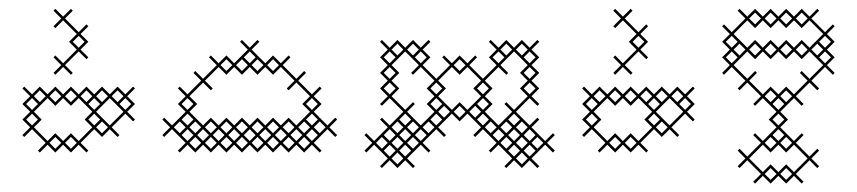

<svg xmlns="http://www.w3.org/2000/svg" viewBox="-20 -346 1969 441"><path d="M57.9 -89.3 89.3 -120.7 107.1 -102.9 125 -120.7 142.9 -102.9 160.7 -120.7 192.1 -89.3 174.3 -71.4 192.1 -53.6 160.7 -22.1 142.9 -40 125 -22.1 107.1 -40 89.3 -22.1 57.9 -53.6 75.7 -71.4ZM31.4 -107.1 49.3 -89.3 31.4 -71.4 49.3 -53.6 31.4 -35.7 35.7 -31.4 53.6 -49.3 85 -17.9 67.1 0 71.4 4.3 89.3 -13.6 107.1 4.3 125 -13.6 142.9 4.3 160.7 -13.6 178.6 4.3 182.9 0 165 -17.9 196.4 -49.3 214.3 -31.4 232.1 -49.3 250 -31.4 254.3 -35.7 236.4 -53.6 267.9 -85 285.7 -67.1 290 -71.4 272.1 -89.3 290 -107.1 272.1 -125 290 -142.9 285.7 -147.1 267.9 -129.3 250 -147.1 232.1 -129.3 214.3 -147.1 196.4 -129.3 178.6 -147.1 160.7 -129.3 142.9 -147.1 125 -129.3 107.1 -147.1 89.3 -129.3 71.4 -147.1 53.6 -129.3 35.7 -147.1 31.4 -142.9 49.3 -125ZM232.1 -57.9 200.7 -89.3 232.1 -120.7 263.6 -89.3ZM182.9 -107.1 196.4 -120.7 210 -107.1 196.4 -93.6ZM254.3 -107.1 267.9 -120.7 281.4 -107.1 267.9 -93.6ZM147.1 -178.6 129.3 -196.4 160.7 -227.9 178.6 -210 182.9 -214.3 165 -232.1 182.9 -250 165 -267.9 182.9 -285.7 178.6 -290 160.7 -272.1 129.3 -303.6 147.1 -321.4 142.9 -325.7 125 -307.9 107.1 -325.7 102.9 -321.4 120.7 -303.6 102.9 -285.7 107.1 -281.4 125 -299.3 156.4 -267.9 138.6 -250 156.4 -232.1 125 -200.7 107.1 -218.6 102.9 -214.3 120.7 -196.4 102.9 -178.6 107.1 -174.3 125 -192.1 142.9 -174.3ZM40 -71.4 53.6 -85 67.1 -71.4 53.6 -57.9ZM40 -107.1 53.6 -120.7 67.1 -107.1 53.6 -93.6ZM57.9 -125 71.4 -138.6 85 -125 71.4 -111.4ZM93.6 -17.9 107.1 -31.4 120.7 -17.9 107.1 -4.3ZM93.6 -125 107.1 -138.6 120.7 -125 107.1 -111.4ZM129.3 -17.9 142.9 -31.4 156.4 -17.9 142.9 -4.3ZM129.3 -125 142.9 -138.6 156.4 -125 142.9 -111.4ZM147.1 -250 160.7 -263.6 174.3 -250 160.7 -236.4ZM165 -125 178.6 -138.6 192.1 -125 178.6 -111.4ZM182.9 -71.4 196.4 -85 210 -71.4 196.4 -57.9ZM200.7 -53.6 214.3 -67.1 227.9 -53.6 214.3 -40ZM200.7 -125 214.3 -138.6 227.9 -125 214.3 -111.4ZM236.4 -125 250 -138.6 263.6 -125 250 -111.4Z M464.3 4.3 482.1 -13.6 500 4.3 517.9 -13.6 535.7 4.3 553.6 -13.6 571.4 4.3 589.3 -13.6 607.1 4.3 625 -13.6 642.9 4.3 660.7 -13.6 678.6 4.3 696.4 -13.6 714.3 4.3 718.6 0 700.7 -17.9 732.1 -49.3 750 -31.4 754.3 -35.7 736.4 -53.6 754.3 -71.4 750 -75.7 732.1 -57.9 700.7 -89.3 718.6 -107.1 700.7 -125 718.6 -142.9 714.3 -147.1 696.4 -129.3 665 -160.7 682.9 -178.6 678.6 -182.9 660.7 -165 629.3 -196.4 647.1 -214.3 642.9 -218.6 625 -200.7 607.1 -218.6 589.3 -200.7 557.9 -232.1 575.7 -250 571.4 -254.3 553.6 -236.4 535.7 -254.3 531.4 -250 549.3 -232.1 517.9 -200.7 500 -218.6 482.1 -200.7 464.3 -218.6 460 -214.3 477.9 -196.4 446.4 -165 428.6 -182.9 424.3 -178.6 442.1 -160.7 410.7 -129.3 392.9 -147.1 388.6 -142.9 406.4 -125 388.6 -107.1 406.4 -89.3 375 -57.9 357.1 -75.7 352.9 -71.4 370.7 -53.6 352.9 -35.7 357.1 -31.4 375 -49.3 406.4 -17.9 388.6 0 392.9 4.3 410.7 -13.6 428.6 4.3 446.4 -13.6ZM397.1 -35.7 410.7 -49.3 424.3 -35.7 410.7 -22.1ZM432.9 -35.7 446.4 -49.3 460 -35.7 446.4 -22.1ZM468.6 -35.7 482.1 -49.3 495.7 -35.7 482.1 -22.1ZM428.6 -31.4 442.1 -17.9 428.6 -4.3 415 -17.9ZM504.3 -35.7 517.9 -49.3 531.4 -35.7 517.9 -22.1ZM464.3 -31.4 477.9 -17.9 464.3 -4.3 450.7 -17.9ZM540 -35.7 553.6 -49.3 567.1 -35.7 553.6 -22.1ZM500 -31.4 513.6 -17.9 500 -4.3 486.4 -17.9ZM575.7 -35.7 589.3 -49.3 602.9 -35.7 589.3 -22.1ZM535.7 -31.4 549.3 -17.9 535.7 -4.3 522.1 -17.9ZM611.4 -35.7 625 -49.3 638.6 -35.7 625 -22.1ZM571.4 -31.4 585 -17.9 571.4 -4.3 557.9 -17.9ZM647.1 -35.7 660.7 -49.3 674.3 -35.7 660.7 -22.1ZM607.1 -31.4 620.7 -17.9 607.1 -4.3 593.6 -17.9ZM682.9 -35.7 696.4 -49.3 710 -35.7 696.4 -22.1ZM642.9 -31.4 656.4 -17.9 642.9 -4.3 629.3 -17.9ZM678.6 -31.4 692.1 -17.9 678.6 -4.3 665 -17.9ZM446.4 -57.9 415 -89.3 432.9 -107.1 415 -125 446.4 -156.4 464.3 -138.6 468.6 -142.9 450.7 -160.7 482.1 -192.1 500 -174.3 517.9 -192.1 535.7 -174.3 553.6 -192.1 571.4 -174.3 589.3 -192.1 607.1 -174.3 625 -192.1 656.4 -160.7 638.6 -142.9 642.9 -138.6 660.7 -156.4 692.1 -125 674.3 -107.1 692.1 -89.3 660.7 -57.9 642.9 -75.7 625 -57.9 607.1 -75.7 589.3 -57.9 571.4 -75.7 553.6 -57.9 535.7 -75.7 517.9 -57.9 500 -75.7 482.1 -57.9 464.3 -75.7ZM392.9 -67.1 406.4 -53.6 392.9 -40 379.3 -53.6ZM678.6 -67.1 692.1 -53.6 678.6 -40 665 -53.6ZM535.7 -210 549.3 -196.4 535.7 -182.9 522.1 -196.4ZM397.1 -71.4 410.7 -85 424.3 -71.4 410.7 -57.9ZM397.1 -107.1 410.7 -120.7 424.3 -107.1 410.7 -93.6ZM415 -53.6 428.6 -67.1 442.1 -53.6 428.6 -40ZM450.7 -53.6 464.3 -67.1 477.9 -53.6 464.3 -40ZM486.4 -53.6 500 -67.1 513.6 -53.6 500 -40ZM486.4 -196.4 500 -210 513.6 -196.4 500 -182.9ZM522.1 -53.6 535.7 -67.1 549.3 -53.6 535.7 -40ZM540 -214.3 553.6 -227.9 567.1 -214.3 553.6 -200.7ZM557.9 -53.6 571.4 -67.1 585 -53.6 571.4 -40ZM557.9 -196.4 571.4 -210 585 -196.4 571.4 -182.9ZM593.6 -53.6 607.1 -67.1 620.7 -53.6 607.1 -40ZM593.6 -196.4 607.1 -210 620.7 -196.4 607.1 -182.9ZM629.3 -53.6 642.9 -67.1 656.4 -53.6 642.9 -40ZM682.9 -71.4 696.4 -85 710 -71.4 696.4 -57.9ZM682.9 -107.1 696.4 -120.7 710 -107.1 696.4 -93.6ZM700.7 -53.6 714.3 -67.1 727.9 -53.6 714.3 -40Z M1035.7 -174.3 1053.6 -192.1 1085 -160.7 1067.1 -142.9 1085 -125 1053.6 -93.6 1035.7 -111.4 1017.9 -93.6 986.4 -125 1004.3 -142.9 986.4 -160.7 1017.9 -192.1ZM1089.3 -165 1057.9 -196.4 1075.7 -214.3 1071.4 -218.6 1053.6 -200.7 1035.7 -218.6 1017.9 -200.7 1000 -218.6 995.7 -214.3 1013.6 -196.4 982.1 -165 950.7 -196.4 968.6 -214.3 950.7 -232.1 968.6 -250 964.3 -254.3 946.4 -236.4 928.6 -254.3 910.7 -236.4 892.9 -254.3 875 -236.4 857.1 -254.3 852.9 -250 870.7 -232.1 852.9 -214.3 870.7 -196.4 852.9 -178.6 870.7 -160.7 852.9 -142.9 870.7 -125 852.9 -107.1 857.1 -102.9 875 -120.7 906.4 -89.3 875 -57.9 857.1 -75.7 852.9 -71.4 870.7 -53.6 839.3 -22.1 821.4 -40 817.1 -35.7 835 -17.9 817.1 0 821.4 4.3 839.3 -13.6 870.7 17.9 852.9 35.7 857.1 40 875 22.1 892.9 40 910.7 22.1 928.6 40 932.9 35.7 915 17.9 946.4 -13.6 964.3 4.3 968.6 0 950.7 -17.9 982.1 -49.3 1000 -31.4 1004.3 -35.7 986.4 -53.6 1017.9 -85 1035.7 -67.1 1053.6 -85 1085 -53.6 1067.1 -35.7 1071.4 -31.4 1089.3 -49.3 1120.7 -17.9 1102.9 0 1107.1 4.3 1125 -13.6 1156.4 17.9 1138.6 35.7 1142.9 40 1160.7 22.1 1178.6 40 1196.4 22.1 1214.3 40 1218.6 35.7 1200.7 17.9 1232.1 -13.6 1250 4.3 1254.3 0 1236.4 -17.9 1254.3 -35.7 1250 -40 1232.1 -22.1 1200.7 -53.6 1218.6 -71.4 1214.3 -75.7 1196.4 -57.9 1165 -89.3 1196.4 -120.7 1214.3 -102.9 1218.6 -107.1 1200.7 -125 1218.6 -142.9 1200.7 -160.7 1218.6 -178.6 1200.7 -196.4 1218.6 -214.3 1200.7 -232.1 1218.6 -250 1214.3 -254.3 1196.4 -236.4 1178.6 -254.3 1160.7 -236.4 1142.9 -254.3 1125 -236.4 1107.1 -254.3 1102.9 -250 1120.7 -232.1 1102.9 -214.3 1120.7 -196.4ZM960 -142.9 977.9 -125 960 -107.1 977.9 -89.3 946.4 -57.9 915 -89.3 932.9 -107.1 928.6 -111.4 910.7 -93.6 879.3 -125 897.1 -142.9 879.3 -160.7 897.1 -178.6 879.3 -196.4 910.7 -227.9 942.1 -196.4 924.3 -178.6 928.6 -174.3 946.4 -192.1 977.9 -160.7ZM1111.4 -142.9 1093.6 -160.7 1125 -192.1 1142.9 -174.3 1147.1 -178.6 1129.3 -196.4 1160.7 -227.9 1192.1 -196.4 1174.3 -178.6 1192.1 -160.7 1174.3 -142.9 1192.1 -125 1160.7 -93.6 1142.9 -111.4 1138.6 -107.1 1156.4 -89.3 1125 -57.9 1093.6 -89.3 1111.4 -107.1 1093.6 -125ZM1182.9 -214.3 1196.4 -227.9 1210 -214.3 1196.4 -200.7ZM1142.9 -67.1 1156.4 -53.6 1142.9 -40 1129.3 -53.6ZM1178.6 -31.4 1192.1 -17.9 1178.6 -4.3 1165 -17.9ZM1147.1 0 1160.7 -13.6 1174.3 0 1160.7 13.6ZM1111.4 -35.7 1125 -49.3 1138.6 -35.7 1125 -22.1ZM932.9 -214.3 946.4 -227.9 960 -214.3 946.4 -200.7ZM892.9 -67.1 906.4 -53.6 892.9 -40 879.3 -53.6ZM861.4 0 875 -13.6 888.6 0 875 13.6ZM897.1 -35.7 910.7 -49.3 924.3 -35.7 910.7 -22.1ZM857.1 -31.4 870.7 -17.9 857.1 -4.3 843.6 -17.9ZM1075.7 -71.4 1089.3 -85 1102.9 -71.4 1089.3 -57.9ZM1071.4 -102.9 1085 -89.3 1071.4 -75.7 1057.9 -89.3ZM932.9 -35.7 946.4 -49.3 960 -35.7 946.4 -22.1ZM892.9 -31.4 906.4 -17.9 892.9 -4.3 879.3 -17.9ZM897.1 0 910.7 -13.6 924.3 0 910.7 13.6ZM892.9 4.3 906.4 17.9 892.9 31.4 879.3 17.9ZM928.6 -31.4 942.1 -17.9 928.6 -4.3 915 -17.9ZM964.3 -67.1 977.9 -53.6 964.3 -40 950.7 -53.6ZM1147.1 -35.7 1160.7 -49.3 1174.3 -35.7 1160.7 -22.1ZM1182.9 -35.7 1196.4 -49.3 1210 -35.7 1196.4 -22.1ZM1142.9 -31.4 1156.4 -17.9 1142.9 -4.3 1129.3 -17.9ZM1182.9 0 1196.4 -13.6 1210 0 1196.4 13.6ZM1178.6 4.3 1192.1 17.9 1178.6 31.4 1165 17.9ZM861.4 -35.7 875 -49.3 888.6 -35.7 875 -22.1ZM861.4 -142.9 875 -156.4 888.6 -142.9 875 -129.3ZM861.4 -178.6 875 -192.1 888.6 -178.6 875 -165ZM861.4 -214.3 875 -227.9 888.6 -214.3 875 -200.7ZM879.3 -232.1 892.9 -245.7 906.4 -232.1 892.9 -218.6ZM897.1 -71.4 910.7 -85 924.3 -71.4 910.7 -57.9ZM915 -53.6 928.6 -67.1 942.1 -53.6 928.6 -40ZM915 -232.1 928.6 -245.7 942.1 -232.1 928.6 -218.6ZM968.6 -71.4 982.1 -85 995.7 -71.4 982.1 -57.9ZM968.6 -107.1 982.1 -120.7 995.7 -107.1 982.1 -93.6ZM968.6 -142.9 982.1 -156.4 995.7 -142.9 982.1 -129.3ZM986.4 -89.3 1000 -102.9 1013.6 -89.3 1000 -75.7ZM1022.1 -89.3 1035.7 -102.9 1049.3 -89.3 1035.7 -75.7ZM1022.1 -196.4 1035.7 -210 1049.3 -196.4 1035.7 -182.9ZM1075.7 -107.1 1089.3 -120.7 1102.9 -107.1 1089.3 -93.6ZM1075.7 -142.9 1089.3 -156.4 1102.9 -142.9 1089.3 -129.3ZM1093.6 -53.6 1107.1 -67.1 1120.7 -53.6 1107.1 -40ZM1111.4 -214.3 1125 -227.9 1138.6 -214.3 1125 -200.7ZM1129.3 -232.1 1142.9 -245.7 1156.4 -232.1 1142.9 -218.6ZM1147.1 -71.4 1160.7 -85 1174.3 -71.4 1160.7 -57.9ZM1165 -53.6 1178.6 -67.1 1192.1 -53.6 1178.6 -40ZM1165 -232.1 1178.6 -245.7 1192.1 -232.1 1178.6 -218.6ZM1182.9 -142.9 1196.4 -156.4 1210 -142.9 1196.4 -129.3ZM1182.9 -178.6 1196.4 -192.1 1210 -178.6 1196.4 -165ZM1200.7 -17.9 1214.3 -31.4 1227.9 -17.9 1214.3 -4.3Z M1343.6 -89.3 1375 -120.7 1392.9 -102.9 1410.7 -120.7 1428.6 -102.9 1446.4 -120.7 1477.9 -89.3 1460 -71.4 1477.9 -53.6 1446.4 -22.1 1428.6 -40 1410.7 -22.1 1392.9 -40 1375 -22.1 1343.6 -53.6 1361.4 -71.4ZM1317.1 -107.1 1335 -89.3 1317.1 -71.4 1335 -53.6 1317.1 -35.7 1321.4 -31.4 1339.3 -49.3 1370.7 -17.9 1352.9 0 1357.1 4.3 1375 -13.6 1392.9 4.3 1410.7 -13.6 1428.6 4.3 1446.4 -13.6 1464.3 4.3 1468.6 0 1450.7 -17.9 1482.1 -49.3 1500 -31.4 1517.9 -49.3 1535.7 -31.4 1540 -35.7 1522.1 -53.6 1553.6 -85 1571.4 -67.1 1575.7 -71.4 1557.9 -89.3 1575.7 -107.1 1557.9 -125 1575.7 -142.9 1571.4 -147.1 1553.6 -129.3 1535.7 -147.1 1517.9 -129.3 1500 -147.1 1482.1 -129.3 1464.3 -147.1 1446.4 -129.3 1428.6 -147.1 1410.7 -129.3 1392.9 -147.1 1375 -129.3 1357.1 -147.1 1339.3 -129.3 1321.4 -147.1 1317.1 -142.9 1335 -125ZM1517.9 -57.9 1486.4 -89.3 1517.9 -120.7 1549.3 -89.3ZM1468.6 -107.1 1482.1 -120.7 1495.7 -107.1 1482.1 -93.6ZM1540 -107.1 1553.6 -120.7 1567.1 -107.1 1553.6 -93.6ZM1432.9 -178.6 1415 -196.4 1446.4 -227.9 1464.3 -210 1468.6 -214.3 1450.7 -232.1 1468.6 -250 1450.7 -267.9 1468.6 -285.7 1464.3 -290 1446.4 -272.1 1415 -303.6 1432.9 -321.4 1428.6 -325.7 1410.7 -307.9 1392.9 -325.7 1388.6 -321.4 1406.4 -303.6 1388.6 -285.7 1392.9 -281.4 1410.7 -299.3 1442.1 -267.9 1424.3 -250 1442.1 -232.1 1410.7 -200.7 1392.9 -218.6 1388.6 -214.3 1406.4 -196.4 1388.6 -178.6 1392.9 -174.3 1410.7 -192.1 1428.6 -174.3ZM1325.7 -71.4 1339.3 -85 1352.9 -71.4 1339.3 -57.9ZM1325.7 -107.1 1339.3 -120.7 1352.9 -107.1 1339.3 -93.6ZM1343.6 -125 1357.1 -138.6 1370.7 -125 1357.1 -111.4ZM1379.3 -17.9 1392.9 -31.4 1406.4 -17.9 1392.9 -4.3ZM1379.3 -125 1392.9 -138.6 1406.4 -125 1392.9 -111.4ZM1415 -17.9 1428.6 -31.4 1442.1 -17.9 1428.6 -4.3ZM1415 -125 1428.6 -138.6 1442.1 -125 1428.6 -111.4ZM1432.9 -250 1446.4 -263.6 1460 -250 1446.4 -236.4ZM1450.7 -125 1464.3 -138.6 1477.9 -125 1464.3 -111.4ZM1468.6 -71.4 1482.1 -85 1495.7 -71.4 1482.1 -57.9ZM1486.4 -53.6 1500 -67.1 1513.6 -53.6 1500 -40ZM1486.4 -125 1500 -138.6 1513.6 -125 1500 -111.4ZM1522.1 -125 1535.7 -138.6 1549.3 -125 1535.7 -111.4Z M1750 75.7 1767.9 57.9 1785.7 75.7 1803.6 57.9 1821.4 75.7 1825.7 71.4 1807.9 53.6 1839.3 22.1 1857.1 40 1861.4 35.7 1843.6 17.9 1861.4 0 1857.1 -4.3 1839.3 13.6 1807.9 -17.9 1825.7 -35.7 1821.4 -40 1803.6 -22.1 1772.1 -53.6 1790 -71.4 1772.1 -89.3 1803.6 -120.7 1821.4 -102.9 1825.7 -107.1 1807.9 -125 1839.3 -156.4 1857.1 -138.6 1861.4 -142.9 1843.6 -160.7 1875 -192.1 1892.9 -174.3 1897.1 -178.6 1879.3 -196.4 1897.1 -214.3 1879.3 -232.1 1897.1 -250 1879.3 -267.9 1897.1 -285.7 1892.9 -290 1875 -272.1 1843.6 -303.6 1861.4 -321.4 1857.1 -325.7 1839.3 -307.9 1821.4 -325.7 1803.6 -307.9 1785.7 -325.7 1767.9 -307.9 1750 -325.7 1732.1 -307.9 1714.3 -325.7 1696.4 -307.9 1678.6 -325.7 1674.3 -321.4 1692.1 -303.6 1660.7 -272.1 1642.9 -290 1638.6 -285.7 1656.4 -267.9 1638.6 -250 1656.4 -232.1 1638.6 -214.3 1656.4 -196.4 1638.6 -178.6 1642.9 -174.3 1660.7 -192.1 1692.1 -160.7 1674.3 -142.9 1678.6 -138.6 1696.4 -156.4 1727.9 -125 1710 -107.1 1714.3 -102.9 1732.1 -120.7 1763.6 -89.3 1745.7 -71.4 1763.6 -53.6 1732.1 -22.1 1714.3 -40 1710 -35.7 1727.9 -17.9 1696.4 13.6 1678.6 -4.3 1674.3 0 1692.1 17.9 1674.3 35.7 1678.6 40 1696.4 22.1 1727.9 53.6 1710 71.4 1714.3 75.7 1732.1 57.9ZM1732.1 49.3 1700.7 17.9 1732.1 -13.6 1750 4.3 1767.9 -13.6 1785.7 4.3 1803.6 -13.6 1835 17.9 1803.6 49.3 1785.7 31.4 1767.9 49.3 1750 31.4ZM1750 -31.4 1763.6 -17.9 1750 -4.3 1736.4 -17.9ZM1754.3 -107.1 1767.9 -120.7 1781.4 -107.1 1767.9 -93.6ZM1732.1 -129.3 1700.7 -160.7 1718.6 -178.6 1714.3 -182.9 1696.4 -165 1665 -196.4 1696.4 -227.9 1714.3 -210 1732.1 -227.9 1750 -210 1767.9 -227.9 1785.7 -210 1803.6 -227.9 1821.4 -210 1839.3 -227.9 1870.7 -196.4 1839.3 -165 1821.4 -182.9 1817.1 -178.6 1835 -160.7 1803.6 -129.3 1785.7 -147.1 1767.9 -129.3 1750 -147.1ZM1696.4 -236.4 1665 -267.9 1696.4 -299.3 1714.3 -281.4 1732.1 -299.3 1750 -281.4 1767.9 -299.3 1785.7 -281.4 1803.6 -299.3 1821.4 -281.4 1839.3 -299.3 1870.7 -267.9 1839.3 -236.4 1821.4 -254.3 1803.6 -236.4 1785.7 -254.3 1767.9 -236.4 1750 -254.3 1732.1 -236.4 1714.3 -254.3ZM1857.1 -245.7 1870.7 -232.1 1857.1 -218.6 1843.6 -232.1ZM1861.4 -214.3 1875 -227.9 1888.6 -214.3 1875 -200.7ZM1647.1 -214.3 1660.7 -227.9 1674.3 -214.3 1660.7 -200.7ZM1647.1 -250 1660.7 -263.6 1674.3 -250 1660.7 -236.4ZM1665 -232.1 1678.6 -245.7 1692.1 -232.1 1678.6 -218.6ZM1700.7 -232.1 1714.3 -245.7 1727.9 -232.1 1714.3 -218.6ZM1700.7 -303.6 1714.3 -317.1 1727.9 -303.6 1714.3 -290ZM1736.4 53.6 1750 40 1763.6 53.6 1750 67.1ZM1736.4 -125 1750 -138.6 1763.6 -125 1750 -111.4ZM1736.4 -232.1 1750 -245.7 1763.6 -232.1 1750 -218.6ZM1736.4 -303.6 1750 -317.1 1763.6 -303.6 1750 -290ZM1754.3 -35.7 1767.9 -49.3 1781.4 -35.7 1767.9 -22.1ZM1754.3 -71.4 1767.9 -85 1781.4 -71.4 1767.9 -57.9ZM1772.1 53.6 1785.7 40 1799.3 53.6 1785.7 67.1ZM1772.1 -17.9 1785.7 -31.4 1799.3 -17.9 1785.7 -4.3ZM1772.1 -125 1785.7 -138.6 1799.3 -125 1785.7 -111.4ZM1772.1 -232.1 1785.7 -245.7 1799.3 -232.1 1785.7 -218.6ZM1772.1 -303.6 1785.7 -317.1 1799.3 -303.6 1785.7 -290ZM1807.9 -232.1 1821.4 -245.7 1835 -232.1 1821.4 -218.6ZM1807.9 -303.6 1821.4 -317.1 1835 -303.6 1821.4 -290ZM1861.4 -250 1875 -263.6 1888.6 -250 1875 -236.4Z"/></svg>

Font: Gossip Icons Low Cross Stitch
Style: Regular
Weight: 300
Designer: Deborah Khodanovich
Version: Version 1.001;Glyphs 3.3.1 (3343)